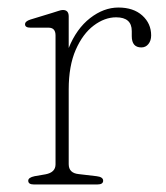

<svg xmlns="http://www.w3.org/2000/svg" viewBox="-20 -490 440 510"><path d="M162.5 -446.5V-362.5Q183 -413.5 219.2 -441.8Q255.5 -470 294.5 -470Q334.5 -470 358 -448.8Q381.5 -427.5 381.5 -396Q381.5 -382 374.2 -373Q367 -364 355.5 -364Q330 -364 330 -394V-407.5Q330 -444 288.5 -444Q258 -444 229 -422.2Q200 -400.5 181.2 -357.8Q162.5 -315 162.5 -252.5V-54Q162.5 -30 189.5 -27.5L236.5 -22Q254 -20 254 -10Q254 0 238.5 0H70Q55 0 55 -10Q55 -18.5 72 -22L101 -27Q127.5 -32 127.5 -53.5V-396Q127.5 -416.5 109 -416.5H61Q46.5 -416.5 46.5 -425.5Q46.5 -433.5 60.5 -438L119.5 -456Q128 -458.5 135.2 -461Q142.5 -463.5 147 -463.5Q162.5 -463.5 162.5 -446.5Z"/></svg>

Font: Fraunces 9pt S050 Thin
Style: Regular
Weight: 100
Version: Version 1.000; ttfautohint (v1.8.3)